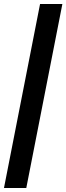

<svg xmlns="http://www.w3.org/2000/svg" viewBox="-20 -828 334 968"><path d="M0 120 182 -808H294.5L112.5 120Z"/></svg>

Font: Encode Sans Condensed SemiBold
Style: Regular
Weight: 600
Width: 3
Designer: Multiple Designers
Foundry: Impallari Type
Version: Version 3.000; ttfautohint (v1.8.3) -l 8 -r 50 -G 200 -x 14 